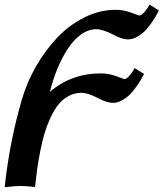

<svg xmlns="http://www.w3.org/2000/svg" viewBox="-65 -531 704 827"><path d="M24.9 270Q0 270 -44.9 275.4Q-23.9 78.6 30.3 -106Q51.3 -177.2 89.8 -244.6Q128.4 -312 179.7 -366.9Q231 -421.9 297.4 -455.3Q363.8 -488.8 433.1 -488.8Q457.5 -488.8 480 -482.7Q502.4 -476.6 516.6 -470.5Q530.8 -464.4 535.6 -464.4Q543.5 -464.4 554.4 -476.1Q565.4 -487.8 572.3 -499.5L579.1 -511.2L619.1 -486.3Q616.7 -481.4 612.5 -472.9Q608.4 -464.4 594.5 -442.9Q580.6 -421.4 565.9 -404.8Q551.3 -388.2 529.5 -374.8Q507.8 -361.3 486.3 -361.3Q461.4 -361.3 424.3 -380.9H424.8Q377 -405.3 350.1 -405.3Q315.9 -405.3 283.9 -382.3Q252 -359.4 226.8 -320.6Q201.7 -281.7 182.1 -234.6Q162.6 -187.5 149.9 -135.3Q242.2 -214.8 369.1 -214.8Q394.5 -214.8 417 -208.7Q439.5 -202.6 453.1 -196.5Q466.8 -190.4 471.2 -190.4Q479 -190.4 490 -202.1Q501 -213.9 507.8 -225.6L514.6 -237.8L555.2 -212.9Q552.7 -208 548.6 -199.5Q544.4 -190.9 530.3 -169.4Q516.1 -147.9 501.5 -131.3Q486.8 -114.7 465.1 -101.3Q443.4 -87.9 421.9 -87.9Q396 -87.9 359.9 -106.9H360.4Q312.5 -131.3 286.1 -131.3Q256.3 -131.3 231 -117.7Q205.6 -104 187.3 -81.5Q168.9 -59.1 153.3 -25.6Q137.7 7.8 127.4 41.7Q117.2 75.7 108.6 118.7Q100.1 161.6 95.2 197Q90.3 232.4 85.9 274.4Q43.9 270 24.9 270Z"/></svg>

Font: Flanker
Style: Bold Italic
Weight: 700
Italic angle: -12°
Designer: Flanker
Version: Version 2.000